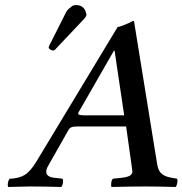

<svg xmlns="http://www.w3.org/2000/svg" viewBox="-20 -742 726 764"><path d="M314 -283.2H474.1L436 -540H433.1L293 -295.9Q291 -292 291 -290Q291 -283.2 314 -283.2ZM12.2 2Q9.8 -4.9 11.5 -14.4Q13.2 -23.9 18.1 -30.8Q54.7 -31.7 78.1 -45.9Q101.6 -60.1 126 -101.1L448.2 -634.8Q455.1 -634.8 477.8 -644Q500.5 -653.3 507.8 -658.2H513.2L606 -85Q610.4 -61 624.5 -49.6Q638.7 -38.1 666 -34.2L685.1 -30.8Q687 -23.4 685.3 -13.7Q683.6 -3.9 679.2 2Q603 0 561 0Q503.9 0 423.8 2Q421.4 -2 422.6 -13.7Q423.8 -25.4 429.2 -30.8L460.9 -34.2Q484.9 -36.6 495.8 -42.5Q506.8 -48.3 506.8 -61Q506.8 -63.5 502.9 -88.9L481.9 -238.8H288.1Q271 -238.8 263.7 -235.4Q256.3 -231.9 251 -222.2L168.9 -77.1Q164.1 -68.4 164.1 -58.1Q164.1 -37.1 200.2 -34.2L229 -30.8Q231.9 -24.4 230.5 -14.4Q229 -4.4 224.1 2Q153.8 0 98.1 0Q84.5 0 12.2 2ZM261.2 -712.9Q271.5 -724.6 291 -721.2Q302.7 -719.7 311.5 -711.2Q320.3 -702.6 321.8 -690.9Q324.2 -686 324.2 -683.1Q322.3 -674.8 315.9 -668L203.1 -548.8Q197.3 -541 190.9 -541Q185.5 -541 179.7 -544.9Q173.8 -548.8 173.8 -553.2V-555.2Q175.8 -557.1 175.8 -561Q176.3 -562 177.5 -564Q178.7 -565.9 179.2 -566.9L243.2 -693.8Q248 -703.6 261.2 -712.9Z"/></svg>

Font: Common Serif Medium
Style: Italic
Weight: 500
Italic angle: -12°
Designer: Philipp H. Poll, Khaled Hosny
Foundry: Stefan Peev, Context Ltd.
Version: Version 1.026